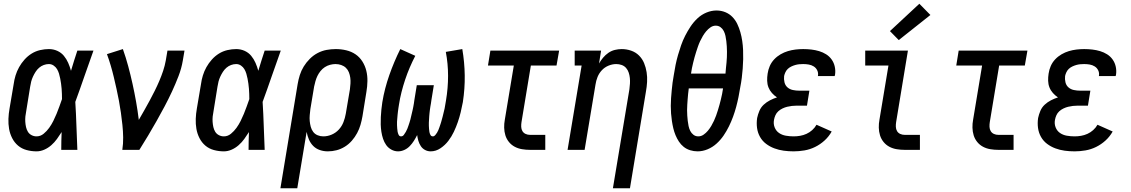

<svg xmlns="http://www.w3.org/2000/svg" viewBox="-20 -800 6040 1025"><path d="M175 8Q148 8 122 1Q96 -6 76.5 -22.5Q57 -39 45 -62.5Q33 -86 28.5 -112Q24 -138 25 -165.5Q26 -193 31 -221L53 -351Q56 -374 63 -397Q70 -420 82 -441.5Q94 -463 111 -482Q128 -501 149 -514Q170 -527 194 -532.5Q218 -538 241 -538Q265 -538 286 -528.5Q307 -519 321 -502Q335 -485 344 -464.5Q353 -444 359 -422Q367 -449 375.5 -476Q384 -503 393 -530H479Q454 -461 430.5 -392.5Q407 -324 382 -256Q386 -192 388 -128Q390 -64 393 0H307Q307 -24 307.5 -47.5Q308 -71 309 -95Q297 -76 284 -58Q271 -40 254 -25Q237 -10 216.5 -1Q196 8 175 8ZM175 -72Q196 -72 213 -86Q230 -100 242.5 -117.5Q255 -135 264.5 -154Q274 -173 282 -192.5Q290 -212 297 -231.5Q304 -251 311 -271Q311 -285 310.5 -298.5Q310 -312 309 -326Q308 -340 306 -353.5Q304 -367 301.5 -380.5Q299 -394 295 -407Q291 -420 284.5 -431Q278 -442 266.5 -450Q255 -458 241 -458Q227 -458 213.5 -453Q200 -448 189 -438.5Q178 -429 170 -416.5Q162 -404 156 -391Q150 -378 146.5 -364.5Q143 -351 141 -337L120 -207Q117 -193 115.5 -178.5Q114 -164 115 -149.5Q116 -135 119 -121.5Q122 -108 129 -96.5Q136 -85 148.5 -78.5Q161 -72 175 -72Z M633 0Q638 -33 637.5 -66.5Q637 -100 633.5 -133Q630 -166 625.5 -198Q621 -230 615 -262Q609 -294 602 -325.5Q595 -357 587.5 -388.5Q580 -420 571 -450.5Q562 -481 551 -511L636 -538Q652 -493 664.5 -446.5Q677 -400 687.5 -352.5Q698 -305 706.5 -257Q715 -209 721 -160Q736 -186 750.5 -211.5Q765 -237 779 -263Q793 -289 806 -315Q819 -341 830.5 -368Q842 -395 851 -422Q860 -449 865 -477L874 -530H965L956 -477Q949 -435 933 -393.5Q917 -352 898.5 -312Q880 -272 859 -232.5Q838 -193 816 -154Q794 -115 771 -76.5Q748 -38 724 0Z M1175 8Q1148 8 1122 1Q1096 -6 1076.5 -22.5Q1057 -39 1045 -62.5Q1033 -86 1028.5 -112Q1024 -138 1025 -165.5Q1026 -193 1031 -221L1053 -351Q1056 -374 1063 -397Q1070 -420 1082 -441.5Q1094 -463 1111 -482Q1128 -501 1149 -514Q1170 -527 1194 -532.5Q1218 -538 1241 -538Q1265 -538 1286 -528.5Q1307 -519 1321 -502Q1335 -485 1344 -464.5Q1353 -444 1359 -422Q1367 -449 1375.5 -476Q1384 -503 1393 -530H1479Q1454 -461 1430.5 -392.5Q1407 -324 1382 -256Q1386 -192 1388 -128Q1390 -64 1393 0H1307Q1307 -24 1307.5 -47.5Q1308 -71 1309 -95Q1297 -76 1284 -58Q1271 -40 1254 -25Q1237 -10 1216.5 -1Q1196 8 1175 8ZM1175 -72Q1196 -72 1213 -86Q1230 -100 1242.5 -117.5Q1255 -135 1264.5 -154Q1274 -173 1282 -192.5Q1290 -212 1297 -231.5Q1304 -251 1311 -271Q1311 -285 1310.5 -298.5Q1310 -312 1309 -326Q1308 -340 1306 -353.5Q1304 -367 1301.5 -380.5Q1299 -394 1295 -407Q1291 -420 1284.5 -431Q1278 -442 1266.5 -450Q1255 -458 1241 -458Q1227 -458 1213.5 -453Q1200 -448 1189 -438.5Q1178 -429 1170 -416.5Q1162 -404 1156 -391Q1150 -378 1146.5 -364.5Q1143 -351 1141 -337L1120 -207Q1117 -193 1115.5 -178.5Q1114 -164 1115 -149.5Q1116 -135 1119 -121.5Q1122 -108 1129 -96.5Q1136 -85 1148.5 -78.5Q1161 -72 1175 -72Z M1477 205 1569 -351Q1573 -375 1580.5 -399Q1588 -423 1601.5 -445Q1615 -467 1634 -486Q1653 -505 1676 -517Q1699 -529 1723.5 -533.5Q1748 -538 1773 -538Q1801 -538 1828.5 -531.5Q1856 -525 1878 -510Q1900 -495 1914.5 -472Q1929 -449 1935.5 -422.5Q1942 -396 1941.5 -367Q1941 -338 1936 -309L1915 -179Q1911 -156 1904.5 -133.5Q1898 -111 1886.5 -89.5Q1875 -68 1858.5 -49Q1842 -30 1821 -17Q1800 -4 1777 2Q1754 8 1730 8Q1708 8 1687.5 1Q1667 -6 1652.5 -20.5Q1638 -35 1629.5 -54.5Q1621 -74 1617 -96L1567 205ZM1706 -72Q1729 -72 1751 -81.5Q1773 -91 1789 -108.5Q1805 -126 1813.5 -148Q1822 -170 1826 -193L1848 -323Q1850 -338 1851 -354Q1852 -370 1850 -385Q1848 -400 1842.5 -414Q1837 -428 1826.5 -438Q1816 -448 1801.5 -453Q1787 -458 1771 -458Q1757 -458 1742 -454Q1727 -450 1714 -441.5Q1701 -433 1691 -420.5Q1681 -408 1674.5 -394.5Q1668 -381 1664 -366.5Q1660 -352 1657 -338L1637 -218Q1635 -202 1633.5 -185.5Q1632 -169 1633.5 -153.5Q1635 -138 1639 -123Q1643 -108 1652 -96Q1661 -84 1675.5 -78Q1690 -72 1706 -72Z M2105 8Q2086 8 2069 -1.5Q2052 -11 2041.5 -26Q2031 -41 2025 -59Q2019 -77 2016 -96.5Q2013 -116 2012.5 -135.5Q2012 -155 2013 -175Q2014 -195 2016 -215Q2018 -235 2021 -254Q2027 -291 2036.5 -327.5Q2046 -364 2058.5 -399.5Q2071 -435 2085.5 -469.5Q2100 -504 2117 -538L2197 -502Q2181 -471 2167.5 -439.5Q2154 -408 2143 -375Q2132 -342 2123.5 -308.5Q2115 -275 2110 -242Q2108 -232 2107 -223Q2106 -214 2104.5 -205Q2103 -196 2102.5 -187Q2102 -178 2101 -169Q2100 -160 2099.5 -150.5Q2099 -141 2099.5 -132Q2100 -123 2100.5 -114.5Q2101 -106 2102.5 -97.5Q2104 -89 2108 -80.5Q2112 -72 2121 -72Q2130 -72 2136 -80Q2142 -88 2146.5 -96Q2151 -104 2154.5 -112.5Q2158 -121 2160.5 -129Q2163 -137 2166 -145.5Q2169 -154 2171 -162.5Q2173 -171 2175 -179.5Q2177 -188 2179 -196.5Q2181 -205 2183 -213.5Q2185 -222 2186.5 -230.5Q2188 -239 2189.5 -247.5Q2191 -256 2192 -265L2205 -345H2296L2283 -265Q2282 -256 2280.5 -247.5Q2279 -239 2277.5 -230.5Q2276 -222 2275 -213.5Q2274 -205 2273 -196.5Q2272 -188 2271.5 -179.5Q2271 -171 2270.5 -162.5Q2270 -154 2269.5 -145.5Q2269 -137 2269.5 -128.5Q2270 -120 2270.5 -111.5Q2271 -103 2272.5 -95Q2274 -87 2278 -79.5Q2282 -72 2291 -72Q2298 -72 2303.5 -78.5Q2309 -85 2313 -91.5Q2317 -98 2320 -105Q2323 -112 2325.5 -119.5Q2328 -127 2330.5 -134Q2333 -141 2335 -148Q2337 -155 2339 -162.5Q2341 -170 2343 -177Q2345 -184 2346.5 -191.5Q2348 -199 2350 -206Q2352 -213 2353.5 -220.5Q2355 -228 2356 -235Q2357 -242 2358.5 -249.5Q2360 -257 2361 -264Q2372 -330 2372 -395Q2372 -460 2360 -523L2448 -538Q2460 -468 2461 -397.5Q2462 -327 2451 -255Q2446 -228 2439.5 -201Q2433 -174 2424 -148Q2415 -122 2403 -96.5Q2391 -71 2373.5 -48Q2356 -25 2331.5 -8.5Q2307 8 2279 8Q2263 8 2249 0.5Q2235 -7 2226.5 -20Q2218 -33 2213.5 -48Q2209 -63 2207 -79Q2199 -63 2189.5 -48Q2180 -33 2167.5 -20Q2155 -7 2138.5 0.5Q2122 8 2105 8Z M2810 0Q2788 0 2767 -3.5Q2746 -7 2728 -16.5Q2710 -26 2697 -42Q2684 -58 2678 -77.5Q2672 -97 2671.5 -118.5Q2671 -140 2675 -161L2723 -450H2585L2598 -530H2965L2951 -450H2814L2764 -148Q2762 -136 2762.5 -123Q2763 -110 2769 -100Q2775 -90 2786 -85Q2797 -80 2810 -80H2891V0Z M3252 205 3340 -323Q3342 -338 3343 -353.5Q3344 -369 3342.5 -383.5Q3341 -398 3336.5 -412Q3332 -426 3322.5 -437Q3313 -448 3299 -453Q3285 -458 3270 -458Q3249 -458 3228.5 -449.5Q3208 -441 3193 -425Q3178 -409 3170 -389Q3162 -369 3159 -348L3101 0H3010L3085 -450H3048V-530H3189L3178 -461Q3187 -477 3199.5 -492Q3212 -507 3228 -518Q3244 -529 3262.5 -533.5Q3281 -538 3299 -538Q3325 -538 3349.5 -529.5Q3374 -521 3391.5 -503.5Q3409 -486 3418.5 -463Q3428 -440 3432 -414.5Q3436 -389 3434.5 -362.5Q3433 -336 3428 -309L3343 205Z M3704 8Q3684 8 3664.5 2Q3645 -4 3630 -16Q3615 -28 3604.5 -44Q3594 -60 3586.5 -78Q3579 -96 3574.5 -115Q3570 -134 3567 -154Q3564 -174 3562.5 -194Q3561 -214 3561 -234.5Q3561 -255 3562.5 -276Q3564 -297 3566 -317.5Q3568 -338 3570.5 -358.5Q3573 -379 3577 -399Q3581 -426 3586.5 -453Q3592 -480 3599.5 -506Q3607 -532 3616 -558Q3625 -584 3638 -609.5Q3651 -635 3667 -659Q3683 -683 3704 -702.5Q3725 -722 3751.5 -733Q3778 -744 3805 -744Q3830 -744 3852 -735Q3874 -726 3890 -709.5Q3906 -693 3916 -672Q3926 -651 3932.5 -628Q3939 -605 3942.5 -581Q3946 -557 3947 -533Q3948 -509 3947.5 -484Q3947 -459 3945 -434Q3943 -409 3940 -384.5Q3937 -360 3932 -335Q3928 -309 3922.5 -282Q3917 -255 3910 -229Q3903 -203 3893.5 -177Q3884 -151 3871.5 -125.5Q3859 -100 3843 -76.5Q3827 -53 3805.5 -33.5Q3784 -14 3757.5 -3Q3731 8 3704 8ZM3669 -407H3853Q3854 -422 3855.5 -436.5Q3857 -451 3858.5 -465.5Q3860 -480 3860.5 -494.5Q3861 -509 3861 -523.5Q3861 -538 3860 -552.5Q3859 -567 3857.5 -580.5Q3856 -594 3853 -608Q3850 -622 3844 -634Q3838 -646 3827 -654.5Q3816 -663 3801 -663Q3786 -663 3773 -654Q3760 -645 3750 -633Q3740 -621 3732 -607.5Q3724 -594 3717.5 -580Q3711 -566 3706 -551.5Q3701 -537 3696.5 -523Q3692 -509 3688 -494.5Q3684 -480 3680.5 -465.5Q3677 -451 3674 -436.5Q3671 -422 3669 -407ZM3708 -72Q3723 -72 3736 -81Q3749 -90 3759 -102Q3769 -114 3777 -127.5Q3785 -141 3791.5 -155Q3798 -169 3803 -183Q3808 -197 3812.5 -211.5Q3817 -226 3821 -240.5Q3825 -255 3828.5 -269.5Q3832 -284 3835 -298.5Q3838 -313 3840 -328H3657Q3655 -313 3653.5 -298.5Q3652 -284 3651 -269.5Q3650 -255 3649 -240.5Q3648 -226 3648 -211.5Q3648 -197 3649 -183Q3650 -169 3651.5 -155Q3653 -141 3656 -127Q3659 -113 3665 -101Q3671 -89 3682 -80.5Q3693 -72 3708 -72Z M4217 8Q4190 8 4164 4.5Q4138 1 4114 -8Q4090 -17 4070 -32Q4050 -47 4037.5 -69Q4025 -91 4021.5 -117Q4018 -143 4022 -170Q4026 -189 4034 -208Q4042 -227 4057 -241Q4072 -255 4090.5 -264.5Q4109 -274 4128 -280Q4113 -290 4101 -303.5Q4089 -317 4082.5 -333.5Q4076 -350 4075.5 -369Q4075 -388 4078 -407Q4081 -428 4089.5 -447.5Q4098 -467 4113 -483Q4128 -499 4147 -510Q4166 -521 4186 -527Q4206 -533 4226.5 -535.5Q4247 -538 4268 -538Q4290 -538 4311.5 -535.5Q4333 -533 4353 -527Q4373 -521 4390.5 -510Q4408 -499 4420 -482Q4432 -465 4436.5 -444Q4441 -423 4438 -402Q4437 -400 4437 -398Q4437 -396 4436 -394H4346Q4346 -394 4346.5 -395Q4347 -396 4347 -397Q4349 -412 4342.5 -425Q4336 -438 4324 -445.5Q4312 -453 4297.5 -455.5Q4283 -458 4268 -458Q4257 -458 4246.5 -457Q4236 -456 4225.5 -453Q4215 -450 4204.5 -445Q4194 -440 4186 -432.5Q4178 -425 4173 -414.5Q4168 -404 4166 -394Q4164 -377 4168 -360.5Q4172 -344 4184 -333.5Q4196 -323 4212.5 -319.5Q4229 -316 4246 -316H4301L4288 -236H4233Q4220 -236 4207.5 -234.5Q4195 -233 4182.5 -230Q4170 -227 4157.5 -221Q4145 -215 4135 -206Q4125 -197 4119.5 -184.5Q4114 -172 4112 -160Q4108 -139 4115.5 -120Q4123 -101 4139 -90Q4155 -79 4175.5 -75.5Q4196 -72 4217 -72Q4234 -72 4251.5 -75Q4269 -78 4285.5 -85.5Q4302 -93 4316 -105.5Q4330 -118 4339 -134L4420 -98Q4405 -71 4382 -50Q4359 -29 4331.5 -15.5Q4304 -2 4274.5 3Q4245 8 4217 8Z M4810 0Q4788 0 4767 -3.5Q4746 -7 4728 -16.5Q4710 -26 4697 -42Q4684 -58 4678 -77.5Q4672 -97 4671.5 -118.5Q4671 -140 4675 -161L4723 -450H4599V-530H4827L4764 -148Q4762 -136 4762.5 -123Q4763 -110 4769 -100Q4775 -90 4786 -85Q4797 -80 4810 -80H4891V0ZM4778 -586 4731 -634 4888 -780 4947 -720Z M5310 0Q5288 0 5267 -3.5Q5246 -7 5228 -16.5Q5210 -26 5197 -42Q5184 -58 5178 -77.5Q5172 -97 5171.5 -118.5Q5171 -140 5175 -161L5223 -450H5085L5098 -530H5465L5451 -450H5314L5264 -148Q5262 -136 5262.5 -123Q5263 -110 5269 -100Q5275 -90 5286 -85Q5297 -80 5310 -80H5391V0Z M5717 8Q5690 8 5664 4.5Q5638 1 5614 -8Q5590 -17 5570 -32Q5550 -47 5537.5 -69Q5525 -91 5521.5 -117Q5518 -143 5522 -170Q5526 -189 5534 -208Q5542 -227 5557 -241Q5572 -255 5590.5 -264.5Q5609 -274 5628 -280Q5613 -290 5601 -303.5Q5589 -317 5582.5 -333.5Q5576 -350 5575.5 -369Q5575 -388 5578 -407Q5581 -428 5589.5 -447.5Q5598 -467 5613 -483Q5628 -499 5647 -510Q5666 -521 5686 -527Q5706 -533 5726.5 -535.5Q5747 -538 5768 -538Q5790 -538 5811.5 -535.5Q5833 -533 5853 -527Q5873 -521 5890.5 -510Q5908 -499 5920 -482Q5932 -465 5936.5 -444Q5941 -423 5938 -402Q5937 -400 5937 -398Q5937 -396 5936 -394H5846Q5846 -394 5846.5 -395Q5847 -396 5847 -397Q5849 -412 5842.5 -425Q5836 -438 5824 -445.5Q5812 -453 5797.5 -455.5Q5783 -458 5768 -458Q5757 -458 5746.5 -457Q5736 -456 5725.5 -453Q5715 -450 5704.5 -445Q5694 -440 5686 -432.5Q5678 -425 5673 -414.5Q5668 -404 5666 -394Q5664 -377 5668 -360.5Q5672 -344 5684 -333.5Q5696 -323 5712.5 -319.5Q5729 -316 5746 -316H5801L5788 -236H5733Q5720 -236 5707.5 -234.5Q5695 -233 5682.5 -230Q5670 -227 5657.5 -221Q5645 -215 5635 -206Q5625 -197 5619.5 -184.5Q5614 -172 5612 -160Q5608 -139 5615.5 -120Q5623 -101 5639 -90Q5655 -79 5675.5 -75.5Q5696 -72 5717 -72Q5734 -72 5751.5 -75Q5769 -78 5785.5 -85.5Q5802 -93 5816 -105.5Q5830 -118 5839 -134L5920 -98Q5905 -71 5882 -50Q5859 -29 5831.5 -15.5Q5804 -2 5774.5 3Q5745 8 5717 8Z"/></svg>

Font: Iosevka Slab Medium
Style: Italic
Weight: 500
Italic angle: -9°
Monospace: yes
Designer: Belleve Invis
Foundry: Belleve Invis
Version: Version 11.1.0; ttfautohint (v1.8.3)